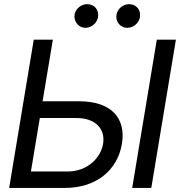

<svg xmlns="http://www.w3.org/2000/svg" viewBox="-20 -922 883 942"><path d="M24.9 0H297.6C455.3 0 556.5 -88.8 578.1 -215.9C599.4 -343.4 525.2 -425.1 367.9 -425.1H188.9L239.3 -727.3H145.6ZM131.7 -80.6 175.4 -343H354.4C452.4 -343 497.2 -285.9 485.8 -217.3C474.8 -147.4 409.1 -80.6 311.1 -80.6ZM345.9 -849.8C340.9 -816.1 366.1 -785.5 398.4 -785.5C430.4 -785.5 456.3 -810 460.9 -837.7C466.6 -873.9 443.2 -901.6 407 -901.6C379.3 -901.6 350.1 -880 345.9 -849.8ZM551.5 -849.8C545.5 -814.6 571.7 -785.5 604 -785.5C636 -785.5 661.9 -810 666.5 -837.7C672.2 -873.9 648.8 -901.6 612.6 -901.6C584.9 -901.6 556.5 -880 551.5 -849.8ZM628.6 0H722.3L843 -727.3H749.3Z"/></svg>

Font: Margiela Sans Text
Style: Italic
Weight: 400
Italic angle: -9.39999°
Designer: Stefan Endress, Andreas Faust
Version: Version 1.100;FEAKit 1.0